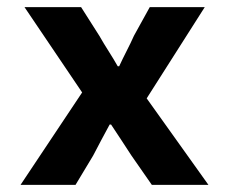

<svg xmlns="http://www.w3.org/2000/svg" viewBox="-20 -516 640 536"><path d="M37.4 0 209.3 -257.9 48.4 -496.1H206.4L257.4 -415.9Q269.1 -395.3 283 -373.5Q296.8 -351.8 308.7 -331H312.7Q322.3 -351.8 333.5 -373.7Q344.8 -395.6 354 -416.3L398.1 -496.1H551.6L389.5 -241.4L561.8 0H403.8L346.9 -81.8Q333.4 -102.6 318.7 -125Q304 -147.3 290.1 -168.3H286.1Q274.7 -147.1 263.1 -125.6Q251.4 -104 240 -81.6L190.9 0Z"/></svg>

Font: Source Code Pro ExtraLight
Style: Regular
Weight: 200
Monospace: yes
Designer: Paul D. Hunt, Teo Tuominen
Foundry: Adobe
Version: Version 1.026;hotconv 1.1.0;makeotfexe 2.6.0